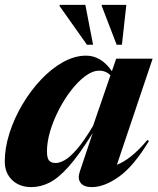

<svg xmlns="http://www.w3.org/2000/svg" viewBox="-24 -752 644 785"><path d="M302 -49.5 355 -208Q299 -118 256.2 -70.2Q213.5 -22.5 177.2 -4.8Q141 13 104.5 13Q55.5 13 25.5 -16Q-4.5 -45 -4.5 -91.5Q-4.5 -147 14.5 -207Q33.5 -267 66.8 -323.5Q100 -380 142.8 -425.5Q185.5 -471 233.2 -497.8Q281 -524.5 328.5 -524.5Q357.5 -524.5 384 -509.2Q410.5 -494 433.5 -461L451 -512H600L454 -78.5Q480 -88 510.8 -112Q541.5 -136 579 -180L585 -175.5Q523 -73 463 -30Q403 13 351 13Q319 13 305.8 -4.2Q292.5 -21.5 302 -49.5ZM168 -133Q168 -106 176.5 -95.8Q185 -85.5 204 -85.5Q219 -85.5 239.8 -96.8Q260.5 -108 289.2 -140.5Q318 -173 356.5 -237.5L427.5 -444Q409.5 -463 381.5 -463Q354.5 -463 325 -441.2Q295.5 -419.5 267.5 -383.5Q239.5 -347.5 217 -304Q194.5 -260.5 181.2 -216Q168 -171.5 168 -133ZM356.5 -569H331.5L219.5 -727.5L220 -732H325ZM474.5 -569H453L392 -727.5V-732H492.5Z"/></svg>

Font: Newsreader 72pt
Style: Bold Italic
Weight: 700
Italic angle: -17°
Designer: Hugues Gentile
Foundry: Production Type
Version: Version 1.003; ttfautohint (v1.8.3)